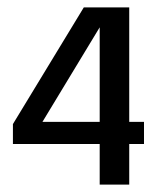

<svg xmlns="http://www.w3.org/2000/svg" viewBox="-20 -500 425 520"><path d="M15 -164 207 -480H250H283H330V-170H370V-110H330V0H250V-110H15ZM250 -170V-426L95 -170Z"/></svg>

Font: Glametrix
Style: Bold
Weight: 700
Designer: gluk
Foundry: gluk
Version: Version 0.40